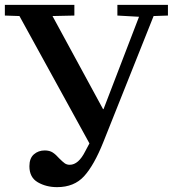

<svg xmlns="http://www.w3.org/2000/svg" viewBox="-20 -760 711 790"><path d="M101 -76Q101 -109 119.5 -125Q138 -141 164 -141Q184 -141 197 -132.5Q210 -124 224 -108Q238 -94 246.5 -88Q255 -82 267 -82Q303 -82 331 -138L348 -170L60 -694L0 -696V-740H286V-696L196 -694L404 -311H406L552 -691L463 -696V-740H671V-696L612 -694L405 -175Q367 -80 326 -35Q285 10 215 10Q170 10 135.5 -10Q101 -30 101 -76Z"/></svg>

Font: Minipax
Style: Bold
Weight: 500
Designer: Raphaël Ronot, Igor Stepanchenko (Cyrillic)
Foundry: steppetype
Version: Version 1.002